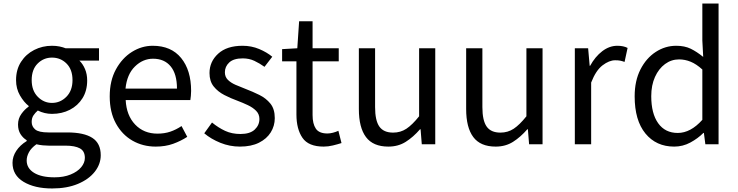

<svg xmlns="http://www.w3.org/2000/svg" viewBox="-20 -816 4177 1086"><path d="M274.9 250Q175.8 250 113.3 212.4Q50.8 174.8 50.8 105Q50.8 69.8 71.8 37.6Q92.8 5.4 130.9 -18.1V-22.9Q109.9 -35.6 95.9 -57.6Q82 -79.6 82 -111.8Q82 -145.5 101.1 -171.9Q120.1 -198.2 142.1 -212.9V-216.8Q115.2 -237.8 93 -276.1Q70.8 -314.5 70.8 -362.8Q70.8 -422.4 98.9 -466.1Q127 -509.8 173.3 -533.4Q219.7 -557.1 273.9 -557.1Q297.4 -557.1 317.1 -553Q336.9 -548.8 351.1 -543H540V-473.1H429.2Q448.7 -454.1 460.9 -425.3Q473.1 -396.5 473.1 -360.8Q473.1 -303.2 446.8 -260.7Q420.4 -218.3 375.2 -195.1Q330.1 -171.9 273.9 -171.9Q231.9 -171.9 193.8 -190.9Q179.2 -178.2 169.2 -163.3Q159.2 -148.4 159.2 -126Q159.2 -100.6 179.2 -83.7Q199.2 -66.9 253.9 -66.9H360.8Q454.6 -66.9 502.2 -36.1Q549.8 -5.4 549.8 62Q549.8 112.3 516.1 155.3Q482.4 198.2 420.7 224.1Q358.9 250 274.9 250ZM273.9 -233.9Q321.3 -233.9 355.7 -268.8Q390.1 -303.7 390.1 -362.8Q390.1 -422.9 356.4 -456.5Q322.8 -490.2 273.9 -490.2Q226.6 -490.2 192.9 -456.5Q159.2 -422.9 159.2 -362.8Q159.2 -303.7 193.4 -268.8Q227.5 -233.9 273.9 -233.9ZM288.1 187Q340.3 187 379.2 171.1Q418 155.3 439 130.1Q460 105 460 77.1Q460 38.6 431.9 23.2Q403.8 7.8 350.1 7.8H255.9Q241.2 7.8 222.7 6.1Q204.1 4.4 186 0Q156.7 21 143.8 44.9Q130.9 68.8 130.9 91.8Q130.9 135.7 172.4 161.4Q213.9 187 288.1 187Z M860.8 13.2Q788.1 13.2 729.2 -20.5Q670.4 -54.2 635.5 -117.9Q600.6 -181.6 600.6 -271Q600.6 -359.4 635.7 -423.6Q670.9 -487.8 726.3 -522.5Q781.7 -557.1 843.8 -557.1Q948.2 -557.1 1004.6 -487.8Q1061 -418.5 1061 -301.8Q1061 -287.1 1059.6 -273.9Q1058.1 -260.7 1056.6 -250H690.9Q695.3 -163.1 744.4 -111.6Q793.5 -60.1 870.6 -60.1Q910.6 -60.1 943.4 -71.3Q976.1 -82.5 1006.8 -103L1039.1 -42Q1003.4 -18.6 959.5 -2.7Q915.5 13.2 860.8 13.2ZM689.9 -314.9H981Q981 -397.5 945.3 -440.7Q909.7 -483.9 845.7 -483.9Q788.1 -483.9 743.2 -439.9Q698.2 -396 689.9 -314.9Z M1336.9 13.2Q1279.3 13.2 1226.3 -8.3Q1173.3 -29.8 1135.3 -62L1179.2 -123Q1214.8 -93.8 1253.2 -75.9Q1291.5 -58.1 1339.8 -58.1Q1394 -58.1 1420.7 -83Q1447.3 -107.9 1447.3 -143.1Q1447.3 -170.4 1428.7 -189.2Q1410.2 -208 1381.6 -221.4Q1353 -234.9 1323.2 -246.1Q1285.2 -259.8 1248.8 -278.6Q1212.4 -297.4 1188.7 -326.9Q1165 -356.4 1165 -402.8Q1165 -467.3 1213.9 -512.2Q1262.7 -557.1 1352.1 -557.1Q1402.3 -557.1 1445.8 -538.8Q1489.3 -520.5 1520 -495.1L1476.1 -438Q1448.2 -458 1418.7 -471.9Q1389.2 -485.8 1353 -485.8Q1301.3 -485.8 1276.6 -462.6Q1252 -439.5 1252 -407.2Q1252 -381.3 1268.6 -364.7Q1285.2 -348.1 1311.8 -336.4Q1338.4 -324.7 1369.1 -313Q1408.7 -297.9 1446.5 -279.3Q1484.4 -260.7 1509.3 -230.2Q1534.2 -199.7 1534.2 -147.9Q1534.2 -104 1511.5 -67.4Q1488.8 -30.8 1444.8 -8.8Q1400.9 13.2 1336.9 13.2Z M1811 13.2Q1724.6 13.2 1690.7 -36.6Q1656.7 -86.4 1656.7 -168V-469.2H1575.7V-538.1L1661.6 -543L1671.9 -695.8H1748V-543H1896V-469.2H1748V-165Q1748 -115.7 1766.4 -88.4Q1784.7 -61 1832 -61Q1846.7 -61 1863.5 -65.4Q1880.4 -69.8 1894 -76.2L1911.6 -6.8Q1888.7 0.5 1862.5 6.8Q1836.4 13.2 1811 13.2Z M2176.8 13.2Q2090.3 13.2 2050 -40.8Q2009.8 -94.7 2009.8 -199.2V-543H2101.6V-210Q2101.6 -134.3 2125.7 -100.1Q2149.9 -65.9 2203.6 -65.9Q2245.6 -65.9 2278.8 -87.9Q2312 -109.9 2350.6 -158.2V-543H2441.9V0H2365.7L2358.9 -85H2356Q2317.4 -40.5 2274.9 -13.7Q2232.4 13.2 2176.8 13.2Z M2783.7 13.2Q2697.3 13.2 2657 -40.8Q2616.7 -94.7 2616.7 -199.2V-543H2708.5V-210Q2708.5 -134.3 2732.7 -100.1Q2756.8 -65.9 2810.5 -65.9Q2852.5 -65.9 2885.7 -87.9Q2918.9 -109.9 2957.5 -158.2V-543H3048.8V0H2972.7L2965.8 -85H2962.9Q2924.3 -40.5 2881.8 -13.7Q2839.4 13.2 2783.7 13.2Z M3231.4 0V-543H3306.6L3315.4 -443.8H3317.9Q3346.2 -495.6 3386.5 -526.4Q3426.8 -557.1 3471.7 -557.1Q3506.8 -557.1 3529.8 -544.9L3512.7 -465.8Q3499 -470.7 3488 -472.9Q3477.1 -475.1 3459.5 -475.1Q3425.8 -475.1 3388.2 -446.5Q3350.6 -418 3323.7 -349.1V0Z M3793.5 13.2Q3691.4 13.2 3630.6 -61Q3569.8 -135.3 3569.8 -271Q3569.8 -358.9 3602.5 -423.1Q3635.3 -487.3 3689 -522.2Q3742.7 -557.1 3804.7 -557.1Q3852.5 -557.1 3887 -540.3Q3921.4 -523.4 3957.5 -494.1L3952.6 -586.9V-795.9H4044.4V0H3969.7L3961.4 -64H3958.5Q3927.2 -32.7 3884.8 -9.8Q3842.3 13.2 3793.5 13.2ZM3813.5 -64Q3886.2 -64 3952.6 -138.2V-422.9Q3918.9 -453.6 3886.7 -466.8Q3854.5 -480 3820.8 -480Q3777.3 -480 3741.7 -453.9Q3706.1 -427.7 3684.8 -380.9Q3663.6 -334 3663.6 -272Q3663.6 -173.8 3702.9 -118.9Q3742.2 -64 3813.5 -64Z"/></svg>

Font: Source Han Sans CN
Style: Regular
Weight: 400
Designer: Ryoko NISHIZUKA  (kana, bopomofo & ideographs); Paul D. Hunt (Latin, Greek & Cyrillic); Sandoll Communications , Soo-you
Foundry: Adobe
Version: Version 2.004;hotconv 1.0.118;makeotfexe 2.5.65603